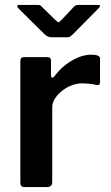

<svg xmlns="http://www.w3.org/2000/svg" viewBox="-20 -763 451 783"><path d="M81 0Q71 0 67 -4.5Q63 -9 63 -18V-513Q63 -530 77 -530H174Q188 -530 188 -515V-454Q188 -448 192 -446.5Q196 -445 201 -451Q223 -480 248.5 -499.5Q274 -519 300.5 -529.5Q327 -540 352 -540Q388 -540 388 -524V-428Q388 -414 375 -416Q360 -420 343.5 -421.5Q327 -423 313 -423Q294 -423 272.5 -415Q251 -407 233 -392.5Q215 -378 204 -361Q193 -344 193 -326V-20Q193 0 170 0H81ZM281 -735Q285 -740 290.5 -741.5Q296 -743 302 -743H379Q396 -743 381 -728L276 -622Q272 -618 267 -614.5Q262 -611 253 -611H192Q181 -611 174.5 -614.5Q168 -618 162 -623L56 -728Q50 -734 50.5 -738.5Q51 -743 58 -743H130Q138 -743 142 -742Q146 -741 151 -735L204 -683Q215 -672 219 -672.5Q223 -673 232 -683Z"/></svg>

Font: Libre Franklin Thin SemiBold
Style: Regular
Weight: 600
Version: Version 3.000